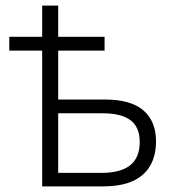

<svg xmlns="http://www.w3.org/2000/svg" viewBox="-20 -663 629 683"><path d="M187 -643V-532H352V-483H187V-309H352Q446 -309 490.5 -270Q535 -231 535 -160Q535 -110 514.5 -74Q494 -38 452.5 -19Q411 0 345 0H130V-483H13V-532H130V-643ZM346 -260H187V-48H341Q409 -48 443 -75Q477 -102 477 -158Q477 -211 444 -235.5Q411 -260 346 -260Z"/></svg>

Font: Noto Sans Display Light
Style: Regular
Weight: 300
Designer: Monotype Design Team
Foundry: Monotype Imaging Inc.
Version: Version 2.003